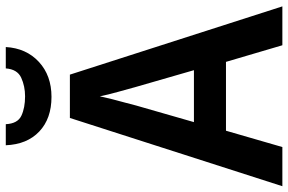

<svg xmlns="http://www.w3.org/2000/svg" viewBox="-182 -790 972 647"><g transform="rotate(-90 303.5 -466.0)"><path d="M475 0 419 -190H187L132 0H0L230 -716H376L606 0ZM335 -492Q328 -518 318 -553.5Q308 -589 303 -615Q299 -596 293 -572.5Q287 -549 281 -527.5Q275 -506 272 -493L216 -298H391ZM469 -932Q465 -863 419 -820.5Q373 -778 301 -778Q228 -778 184.5 -819Q141 -860 138 -932H209Q211 -892 237.5 -879.5Q264 -867 303 -867Q337 -867 365.5 -880Q394 -893 397 -932Z"/></g></svg>

Font: Noto Sans Gujarati SemiCondensed SemiBold
Style: Regular
Weight: 600
Width: 4
Designer: Jelle Bosma - Monotype Design Team, Universal Thirst
Foundry: Monotype Imaging Inc.
Version: Version 2.106; ttfautohint (v1.8.4.7-5d5b)